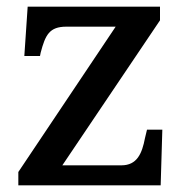

<svg xmlns="http://www.w3.org/2000/svg" viewBox="-20 -556 556 576"><path d="M35 0H462L467 -167H421L415 -142C406 -95 391 -60 344 -60H167L460 -495V-536H63L53 -388H100L102 -398C116 -451 128 -476 179 -476H327L35 -40Z"/></svg>

Font: Noto Serif Myanmar Medium
Style: Regular
Weight: 500
Designer: Ben Mitchell and the Monotype Design Team
Foundry: Monotype Imaging Inc.
Version: Version 2.106